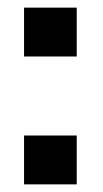

<svg xmlns="http://www.w3.org/2000/svg" viewBox="-20 -558 269 503"><path d="M43 -75V-203H181V-75ZM43 -410V-538H181V-410Z"/></svg>

Font: Ekushey Kolom
Style: Bold
Weight: 700
Designer: Al Mamun Sumon
Foundry: Al Mamun Sumon
Version: Version 1.0